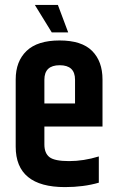

<svg xmlns="http://www.w3.org/2000/svg" viewBox="-20 -757 474 783"><path d="M44 -159V-433Q44 -507 88.5 -549.5Q133 -592 223 -592Q313 -592 355.5 -549.5Q398 -507 398 -433V-241H161V-168Q161 -132 182 -116Q203 -100 262 -100Q321 -100 383 -119V-12Q321 6 245 6Q44 6 44 -159ZM161 -335H286V-432Q286 -491 223.5 -491Q161 -491 161 -432ZM258 -625H191L122 -737H216Z"/></svg>

Font: Khand SemiBold
Style: Regular
Weight: 600
Designer: Devanagari: Sanchit Sawaria, Jyotish Sonowal; Latin: Satya Rajpurohit
Foundry: Indian Type Foundry
Version: Version 1.101;PS 1.0;hotconv 1.0.78;makeotf.lib2.5.61930; tt